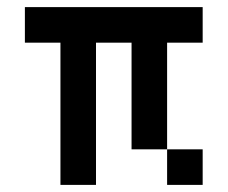

<svg xmlns="http://www.w3.org/2000/svg" viewBox="-20 -520 640 540"><path d="M50 -400V-500H550V-400H450V-100H550V0H450V-100H350V-400H250V0H150V-400Z"/></svg>

Font: Matrix Sans
Style: Regular
Weight: 400
Designer: Brad Neil
Version: Version 1.100